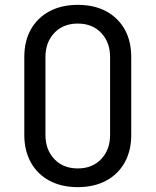

<svg xmlns="http://www.w3.org/2000/svg" viewBox="-20 -760 640 790"><path d="M300 10Q233 10 183.5 -16.5Q134 -43 107 -91.5Q80 -140 80 -205V-525Q80 -591 107 -639Q134 -687 183.5 -713.5Q233 -740 300 -740Q368 -740 417 -713.5Q466 -687 493 -639Q520 -591 520 -525V-205Q520 -140 493 -91.5Q466 -43 416.5 -16.5Q367 10 300 10ZM300 -67Q360 -67 396.5 -105.5Q433 -144 433 -205V-525Q433 -586 396.5 -624.5Q360 -663 300 -663Q240 -663 203.5 -624.5Q167 -586 167 -525V-205Q167 -144 203.5 -105.5Q240 -67 300 -67Z"/></svg>

Font: JetBrains Mono Zero
Style: Regular-Zero
Weight: 400
Designer: Philipp Nurullin, Konstantin Bulenkov
Foundry: JetBrains
Version: Version 2.211